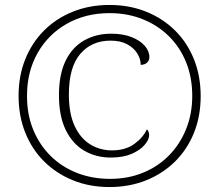

<svg xmlns="http://www.w3.org/2000/svg" viewBox="-20 -745 885 775"><path d="M422 10Q342 10 275 -17Q208 -44 158.5 -93Q109 -142 82 -209.5Q55 -277 55 -358Q55 -439 82 -506Q109 -573 158 -622Q207 -671 274.5 -698Q342 -725 422 -725Q502 -725 569.5 -698Q637 -671 686.5 -622Q736 -573 763 -505.5Q790 -438 790 -357Q790 -276 763 -209Q736 -142 686.5 -93Q637 -44 569.5 -17Q502 10 422 10ZM427 -109Q368 -109 320.5 -136.5Q273 -164 245.5 -220Q218 -276 218 -361Q218 -445 245 -500Q272 -555 320 -582Q368 -609 429 -609Q476 -609 510.5 -595.5Q545 -582 564 -560.5Q583 -539 583 -514Q583 -502 574.5 -493Q566 -484 548 -483Q548 -507 534 -529.5Q520 -552 493 -566.5Q466 -581 426 -581Q350 -581 304 -527.5Q258 -474 258 -364Q258 -286 281.5 -236Q305 -186 344.5 -162Q384 -138 432 -138Q486 -138 521.5 -163.5Q557 -189 573 -223Q578 -219 580 -212Q582 -205 582 -199Q582 -182 564 -160.5Q546 -139 511.5 -124Q477 -109 427 -109ZM424 -23Q496 -23 556.5 -47.5Q617 -72 661.5 -117Q706 -162 731 -223.5Q756 -285 756 -358Q756 -432 731.5 -493Q707 -554 662 -598.5Q617 -643 556 -667.5Q495 -692 422 -692Q326 -692 250.5 -649.5Q175 -607 132 -531.5Q89 -456 89 -358Q89 -282 114.5 -220.5Q140 -159 185.5 -114.5Q231 -70 292 -46.5Q353 -23 424 -23Z"/></svg>

Font: Noto Serif Khmer ExtraLight
Style: Regular
Weight: 250
Version: Version 2.003